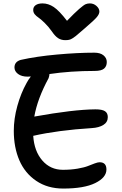

<svg xmlns="http://www.w3.org/2000/svg" viewBox="-20 -1053 706 1115"><path d="M502 -1033.2Q523.9 -1033.2 540.5 -1018.3Q557.1 -1003.4 557.1 -985.8Q557.1 -971.7 542.7 -954.1Q528.3 -936.5 474.1 -890.1Q461.4 -879.4 444.1 -864.3Q426.8 -849.1 419.7 -843.5Q412.6 -837.9 401.6 -830.8Q390.6 -823.7 381.3 -821.8Q372.1 -819.8 358.9 -819.8Q335.4 -819.8 317.6 -831.3Q299.8 -842.8 280.8 -871.1Q260.7 -899.4 238.5 -920.9Q216.3 -942.4 203.4 -950.9Q190.4 -959.5 181.6 -970.2Q172.9 -981 172.9 -995.1Q172.9 -1013.2 187.3 -1023.2Q201.7 -1033.2 227.1 -1033.2Q260.7 -1033.2 292.2 -1012.2Q323.7 -991.2 369.1 -932.1Q413.1 -978 439.7 -1001Q466.3 -1023.9 477.3 -1028.6Q488.3 -1033.2 502 -1033.2ZM347.2 42Q256.3 42 190.4 -2.7Q124.5 -47.4 92.3 -122.3Q60.1 -197.3 60.1 -293Q60.1 -363.3 80.6 -437.5Q101.1 -511.7 134.8 -571.8Q144 -589.4 159.2 -608.9Q153.3 -607.9 141.1 -607.9Q105.5 -607.9 84.7 -623.5Q64 -639.2 64 -661.1Q64 -694.3 100.1 -705.1Q191.9 -725.6 311.3 -736.3Q430.7 -747.1 527.8 -747.1Q562.5 -747.1 581.3 -731.4Q600.1 -715.8 600.1 -692.9Q600.1 -668 584.2 -654.5Q568.4 -641.1 529.8 -641.1Q388.7 -641.1 267.1 -623Q267.1 -613.8 262.2 -599.1Q197.3 -479.5 179.2 -376Q406.7 -417 534.2 -418Q573.2 -418 589.6 -407.2Q606 -396.5 606 -373Q606 -343.3 580.1 -327.4Q554.2 -311.5 513.2 -309.1Q317.9 -296.9 172.9 -264.2Q178.7 -175.3 225.6 -121.1Q272.5 -66.9 345.2 -66.9Q391.6 -66.9 430.9 -73.7Q470.2 -80.6 490.7 -88.9Q511.2 -97.2 529.8 -104Q548.3 -110.8 558.1 -110.8Q598.1 -110.8 598.1 -68.8Q598.1 -22 533.2 10Q468.3 42 347.2 42Z"/></svg>

Font: Shantell Sans Irregular
Style: Regular
Weight: 500
Designer: Stephen Nixon, Anya Danilova, Shantell Martin
Foundry: Arrow Type
Version: Version 1.006;[9816181b4]